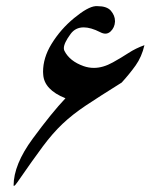

<svg xmlns="http://www.w3.org/2000/svg" viewBox="-20 -607 516 627"><path d="M377.4 -337.4Q303.2 -291 260 -262.2Q216.8 -233.4 184.3 -202.6Q151.9 -171.9 119.9 -128.9Q87.9 -85.9 36.6 -11.7Q28.8 0 25.4 0L24.4 -1Q24.4 -69.3 86.9 -154.3Q149.4 -239.3 193.8 -286.1Q124 -314 121.1 -363.8Q120.6 -368.2 120.6 -372.6Q120.6 -418 147.9 -462.9Q177.7 -511.7 222.4 -548.3Q267.1 -585 292 -586.9H298.8Q328.6 -586.9 341.8 -572.3Q355.5 -556.2 355.5 -538.6V-536.1Q354.5 -517.1 341.3 -504.4Q333.5 -497.1 324.2 -497.1Q316.4 -497.1 307.1 -502Q276.4 -517.6 253.4 -517.6Q226.6 -517.6 210.9 -496.6Q188.5 -466.3 188.5 -449.7Q188.5 -444.8 190.4 -440.9Q207.5 -407.2 252.9 -391.1Q269.5 -385.3 286.6 -385.3Q316.4 -385.3 348.6 -403.3Q376 -418.5 399.4 -433.8Q422.9 -449.2 451.7 -459.5Q442.9 -421.4 422.9 -393.3Q402.8 -365.2 377.4 -337.4Z"/></svg>

Font: Aref Ruqaa
Style: Regular
Weight: 400
Designer: Abdoulla Aref
Version: Version 0.7